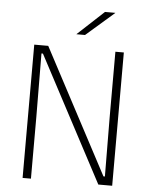

<svg xmlns="http://www.w3.org/2000/svg" viewBox="-56 -870 716 917"><g transform="rotate(5 301.5 -412.0)"><path d="M154 -639 471 -41H478L476 -326.5V-639H516.5V0H450L132 -600H125L127 -296V0H87V-639ZM410 -824H459V-823L324.5 -706H283.5V-706.5Z"/></g></svg>

Font: Anek Latin ExtraLight
Style: Regular
Weight: 250
Designer: Yesha Goshar
Foundry: Ek Type
Version: Version 1.003